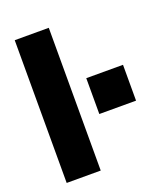

<svg xmlns="http://www.w3.org/2000/svg" viewBox="-130 -792 773 885"><g transform="rotate(-20 256.5 -350.0)"><path d="M44.9 -700.2H211.9V0H44.9ZM294.9 -422.9H475.1V-247.1H294.9Z"/></g></svg>

Font: Overused Grotesk ExtraBold
Style: Regular
Weight: 800
Version: Version 0.002